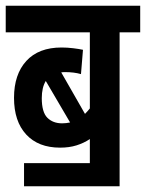

<svg xmlns="http://www.w3.org/2000/svg" viewBox="-20 -642 510 671"><path d="M64 -72H294V-156Q273 -142 247.5 -134Q222 -126 190 -126Q114 -126 71.5 -172Q29 -218 29 -300Q29 -382 72 -429Q115 -476 195 -476Q215 -476 235.5 -473.5Q256 -471 270 -468L263 -383Q239 -390 207 -390Q200 -390 194 -389L277 -244Q286 -253 294 -263V-529H0V-622H470V-529H398V9H64ZM126 -299Q126 -250 145.5 -230.5Q165 -211 197 -211Q211 -211 225 -214L140 -359Q126 -336 126 -299Z"/></svg>

Font: Noto Sans Devanagari UI ExtraCondensed SemiBold
Style: Regular
Weight: 600
Width: 2
Designer: Jelle Bosma - Monotype Design Team
Foundry: Monotype Imaging Inc.
Version: Version 2.004; ttfautohint (v1.8.4.7-5d5b)